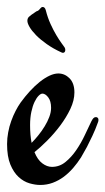

<svg xmlns="http://www.w3.org/2000/svg" viewBox="-37 -523 304 554"><path d="M239.7 -185.1Q242.7 -185.1 244.9 -183.1Q247.1 -181.2 247.1 -177.2Q247.1 -173.3 245.6 -169.9Q238.3 -149.4 229.7 -131.3Q221.2 -113.3 213.9 -99.1Q205.1 -83 196.8 -68.8Q186.5 -52.7 174.1 -38.3Q161.6 -23.9 147 -12.9Q132.3 -2 115.2 4.4Q98.1 10.7 79.1 10.7Q64.9 10.7 48.1 5.9Q31.2 1 16.8 -12.2Q2.4 -25.4 -7.1 -48.3Q-16.6 -71.3 -16.6 -107.4Q-16.6 -124 -13.4 -141.1Q-10.3 -158.2 -4.6 -173.8Q1 -189.5 8.1 -203.1Q15.1 -216.8 22.5 -227.1Q35.2 -244.6 49.3 -260Q63.5 -275.4 77.9 -286.9Q92.3 -298.3 106 -304.7Q119.6 -311 131.3 -311Q149.9 -311 163.8 -296.9Q177.7 -282.7 177.7 -256.3Q177.7 -233.4 166 -208.7Q154.3 -184.1 136.7 -160.6Q119.1 -137.2 99.1 -117.2Q79.1 -97.2 62.5 -84Q71.3 -62 85 -51.8Q98.6 -41.5 112.8 -41.5Q134.8 -41.5 152.1 -55.7Q169.4 -69.8 183.3 -90.3Q197.3 -110.8 207.8 -133.3Q218.3 -155.8 226.6 -172.9Q229.5 -178.7 232.4 -181.9Q235.4 -185.1 239.7 -185.1ZM49.8 -161.6Q49.8 -132.8 54.2 -110.8Q64 -120.6 74 -133.1Q84 -145.5 92 -158.7Q100.1 -171.9 105.2 -185.5Q110.4 -199.2 110.4 -211.9Q110.4 -231.4 102.1 -242.2Q93.8 -252.9 85.4 -252.9Q80.6 -252.9 74.5 -246.8Q68.4 -240.7 62.7 -229Q57.1 -217.3 53.5 -200.4Q49.8 -183.6 49.8 -161.6ZM149.4 -386.2Q151.4 -382.8 151.4 -378.9Q151.4 -375.5 149.7 -373Q147.9 -370.6 144.5 -370.6Q142.6 -370.6 139.6 -372.1Q116.2 -382.8 97.9 -395.8Q79.6 -408.7 67.1 -421.4Q54.7 -434.1 48.3 -445.1Q42 -456.1 42 -462.9Q42 -469.7 46.1 -474.1Q50.3 -478.5 65.9 -488.8Q68.4 -490.7 70.6 -491.2Q72.8 -491.7 75.2 -494.1Q78.1 -497.1 80.6 -500Q83 -502.9 85.9 -502.9Q92.8 -502.9 95.2 -493.2Q100.6 -471.7 108.9 -453.6Q117.2 -435.5 125.5 -421.6Q133.8 -407.7 140.4 -398.7Q147 -389.6 149.4 -386.2Z"/></svg>

Font: Engagement
Style: Regular
Weight: 400
Designer: Astigmatic (AOETI)
Foundry: Astigmatic (AOETI)
Version: Version 1.000